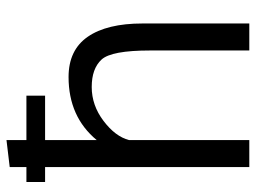

<svg xmlns="http://www.w3.org/2000/svg" viewBox="-117 -660 777 583"><g transform="rotate(-90 271.5 -368.5)"><path d="M137.7 0H55.7V-620.1H10.3V-676.8H55.7V-727.5L137.7 -737.3V-676.8H272.5V-620.1H137.7V-463.4Q208.5 -548.8 329.1 -548.8Q411.1 -548.8 451.4 -490.5Q491.7 -432.1 491.7 -324.2V0H409.7V-301.3Q409.7 -418.9 382.1 -448.7Q354.5 -478.5 298.8 -478.5Q243.2 -478.5 195.8 -442.6Q148.4 -406.7 137.7 -365.2Z"/></g></svg>

Font: Oxygen-Regular
Style: Regular
Weight: 400
Designer: Vernon Adams
Foundry: Vernon Adams
Version: Version Release 0.2.3 webfont; ttfautohint (v0.93.3-1d66) -l